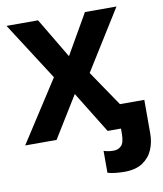

<svg xmlns="http://www.w3.org/2000/svg" viewBox="-102 -796 963 1133"><g transform="rotate(-10 380.0 -229.5)"><path d="M551 255Q526 255 498 252Q470 249 451 243V112Q468 117 481.5 119Q495 121 511 121Q537 121 556 103Q575 85 575 28V0H495L342 -248L189 0H1L238 -367L15 -714H204L347 -474L485 -714H674L450 -355L594 -143H740V59Q740 111 721 155.5Q702 200 660.5 227.5Q619 255 551 255Z"/></g></svg>

Font: Noto Sans ExtraBold
Style: Regular
Weight: 800
Designer: Monotype Design Team
Foundry: Monotype Imaging Inc.
Version: Version 2.007